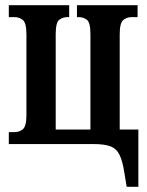

<svg xmlns="http://www.w3.org/2000/svg" viewBox="-20 -556 567 741"><path d="M469 165 460 111Q453 65 441 41Q429 17 405.5 8.5Q382 0 342 0H14V-46H35Q55 -46 68.5 -57.5Q82 -69 82 -113V-423Q82 -467 68.5 -478.5Q55 -490 35 -490H14V-536H247V-490H241Q222 -490 208.5 -479.5Q195 -469 195 -424V-56H329V-424Q329 -469 315.5 -479.5Q302 -490 283 -490H277V-536H511V-490H489Q469 -490 455.5 -478.5Q442 -467 442 -423V-56H514V165Z"/></svg>

Font: Noto Serif ExtraCondensed SemiBold
Style: Regular
Weight: 600
Width: 2
Designer: Monotype Design Team
Foundry: Monotype Imaging Inc.
Version: Version 2.015; ttfautohint (v1.8.4.7-5d5b)